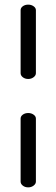

<svg xmlns="http://www.w3.org/2000/svg" viewBox="-20 -788 243 829"><path d="M102 -447Q88 -447 78.5 -454.5Q69 -462 69 -472V-744Q69 -754 78.5 -761Q88 -768 102 -768Q115 -768 125 -761Q135 -754 135 -744V-472Q135 -462 125 -454.5Q115 -447 102 -447ZM102 21Q88 21 78.5 13.5Q69 6 69 -4V-276Q69 -286 78.5 -293Q88 -300 102 -300Q115 -300 125 -293Q135 -286 135 -276V-4Q135 6 125 13.5Q115 21 102 21Z"/></svg>

Font: Dosis
Style: Regular
Weight: 400
Designer: EdgarTolentino, PabloImpallari, IginoMarini
Foundry: EdgarTolentino, PabloImpallari, IginoMarini
Version: Version 3.001; ttfautohint (v1.8.2)